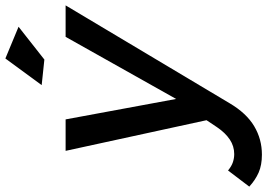

<svg xmlns="http://www.w3.org/2000/svg" viewBox="-245 -635 994 714"><g transform="rotate(-90 252.0 -278.0)"><path d="M589 -531 225 79Q188 141.5 139.8 170.2Q91.5 199 34 199Q-5 199 -32.8 186.8Q-60.5 174.5 -85 152L-25 73Q-8.5 86.5 6.2 91.2Q21 96 36 96Q65.5 96 90.2 79.5Q115 63 136 32L162 -7L48 -531H165L241 -120L472 -531ZM391.5 -755 509.5 -706 387.5 -610 292.5 -620Z"/></g></svg>

Font: Argentum Sans
Style: Italic
Weight: 400
Italic angle: -11.3099°
Designer: Julieta Ulanovsky, Owen Earl, Rasmus Andersson, Cristiano Sobral
Foundry: The Argentum Sans Project Authors
Version: Version 3.131; ttfautohint (v1.8.4.7-5d5b-dirty)